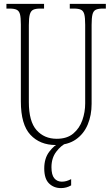

<svg xmlns="http://www.w3.org/2000/svg" viewBox="-20 -734 569 985"><path d="M266 10Q185 10 136 -42.5Q87 -95 87 -214V-608Q87 -644 82.5 -661Q78 -678 65.5 -684Q53 -690 29 -690H13V-714H206V-690H186Q163 -690 150.5 -684Q138 -678 133 -660Q128 -642 128 -605V-210Q128 -111 167.5 -66.5Q207 -22 271 -22Q324 -22 356 -49Q388 -76 402.5 -117.5Q417 -159 417 -203V-607Q417 -643 412.5 -660.5Q408 -678 395.5 -684Q383 -690 359 -690H338V-714H523V-690H507Q484 -690 471.5 -684Q459 -678 454.5 -660Q450 -642 450 -606V-201Q450 -143 430 -95Q410 -47 369 -18.5Q328 10 266 10ZM293 231Q256 231 231.5 207Q207 183 207 130Q207 78 233 44Q259 10 285 0H321Q293 12 268.5 44.5Q244 77 244 124Q244 163 258.5 180.5Q273 198 297 198Q309 198 320 195Q331 192 345 185V217Q321 231 293 231Z"/></svg>

Font: Noto Serif Tamil ExtraCondensed ExtraLight
Style: Italic
Weight: 200
Width: 2
Italic angle: -12°
Designer: Indian Type Foundry, Tom Grace, and the Monotype Design Team
Foundry: Monotype Imaging Inc.
Version: Version 2.003; ttfautohint (v1.8.4.7-5d5b)